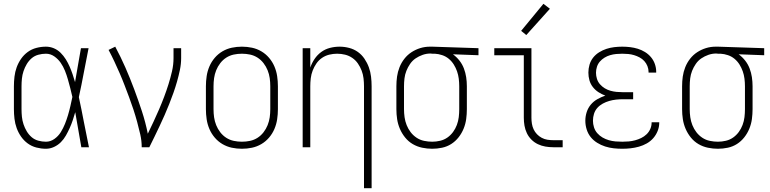

<svg xmlns="http://www.w3.org/2000/svg" viewBox="-20 -773 4040 1008"><path d="M221 8Q196 8 171 1.5Q146 -5 125.5 -20Q105 -35 90.5 -56Q76 -77 67.5 -100.5Q59 -124 56 -149.5Q53 -175 53 -200V-320Q53 -345 56 -370.5Q59 -396 67.5 -419.5Q76 -443 90.5 -464Q105 -485 125.5 -500Q146 -515 171 -521.5Q196 -528 221 -528Q243 -528 263 -519.5Q283 -511 298.5 -495.5Q314 -480 325.5 -461.5Q337 -443 345.5 -423.5Q354 -404 361 -383.5Q368 -363 374 -342Q382 -387 389.5 -431.5Q397 -476 405 -520H445Q432 -456 420 -391.5Q408 -327 394 -263Q408 -198 420.5 -132Q433 -66 447 0H407Q399 -46 391 -92Q383 -138 375 -184Q369 -163 362 -142Q355 -121 346 -101Q337 -81 326 -61.5Q315 -42 299.5 -26.5Q284 -11 263.5 -1.5Q243 8 221 8ZM221 -29Q245 -29 265.5 -43.5Q286 -58 299 -79Q312 -100 321 -122.5Q330 -145 337 -168.5Q344 -192 349.5 -216Q355 -240 360 -264Q355 -287 349 -310Q343 -333 336.5 -356Q330 -379 321 -401.5Q312 -424 298.5 -443.5Q285 -463 265 -477Q245 -491 221 -491Q201 -491 181 -485.5Q161 -480 146 -467Q131 -454 120.5 -436.5Q110 -419 103.5 -399.5Q97 -380 95 -360Q93 -340 93 -320V-200Q93 -180 95 -160Q97 -140 103.5 -120.5Q110 -101 120.5 -83.5Q131 -66 146 -53Q161 -40 181 -34.5Q201 -29 221 -29Z M724 0Q724 -34 716.5 -67Q709 -100 700 -133Q691 -166 680.5 -198Q670 -230 658 -262Q646 -294 634 -325.5Q622 -357 608.5 -388Q595 -419 580.5 -450Q566 -481 550 -511L585 -528Q614 -474 638.5 -418Q663 -362 684.5 -304.5Q706 -247 725 -189Q744 -131 756 -71Q771 -102 786 -134Q801 -166 815 -198.5Q829 -231 841.5 -264Q854 -297 864.5 -330.5Q875 -364 883 -398.5Q891 -433 891 -468V-520H931V-468Q931 -437 924.5 -406Q918 -375 909.5 -345Q901 -315 890.5 -285.5Q880 -256 868.5 -227Q857 -198 844.5 -169.5Q832 -141 818.5 -112.5Q805 -84 791.5 -56Q778 -28 764 0Z M1250 8Q1223 8 1197 2.5Q1171 -3 1148 -16.5Q1125 -30 1107.5 -50.5Q1090 -71 1079.5 -95.5Q1069 -120 1065 -146.5Q1061 -173 1061 -200V-320Q1061 -347 1065 -373.5Q1069 -400 1079.5 -424.5Q1090 -449 1107.5 -469.5Q1125 -490 1148 -503.5Q1171 -517 1197 -522.5Q1223 -528 1250 -528Q1277 -528 1303 -522.5Q1329 -517 1352 -503.5Q1375 -490 1392.5 -469.5Q1410 -449 1420.5 -424.5Q1431 -400 1435 -373.5Q1439 -347 1439 -320V-200Q1439 -173 1435 -146.5Q1431 -120 1420.5 -95.5Q1410 -71 1392.5 -50.5Q1375 -30 1352 -16.5Q1329 -3 1303 2.5Q1277 8 1250 8ZM1250 -29Q1272 -29 1293 -33.5Q1314 -38 1332 -49.5Q1350 -61 1363.5 -78.5Q1377 -96 1385 -116Q1393 -136 1396 -157Q1399 -178 1399 -200V-320Q1399 -342 1396 -363Q1393 -384 1385 -404Q1377 -424 1363.5 -441.5Q1350 -459 1332 -470.5Q1314 -482 1293 -486.5Q1272 -491 1250 -491Q1228 -491 1207 -486.5Q1186 -482 1168 -470.5Q1150 -459 1136.5 -441.5Q1123 -424 1115 -404Q1107 -384 1104 -363Q1101 -342 1101 -320V-200Q1101 -178 1104 -157Q1107 -136 1115 -116Q1123 -96 1136.5 -78.5Q1150 -61 1168 -49.5Q1186 -38 1207 -33.5Q1228 -29 1250 -29Z M1891 215V-320Q1891 -341 1888.5 -362Q1886 -383 1878.5 -402.5Q1871 -422 1859 -439.5Q1847 -457 1829.5 -469Q1812 -481 1791.5 -486Q1771 -491 1750 -491Q1729 -491 1708.5 -486Q1688 -481 1670.5 -469Q1653 -457 1641 -439.5Q1629 -422 1621.5 -402.5Q1614 -383 1611.5 -362Q1609 -341 1609 -320V0H1569V-520H1609V-418Q1617 -442 1631.5 -463.5Q1646 -485 1666.5 -500Q1687 -515 1712 -521.5Q1737 -528 1763 -528Q1788 -528 1813 -521.5Q1838 -515 1858.5 -500.5Q1879 -486 1893.5 -464.5Q1908 -443 1916.5 -419.5Q1925 -396 1928 -370.5Q1931 -345 1931 -320V215Z M2249 8Q2223 8 2196.5 2.5Q2170 -3 2147 -16.5Q2124 -30 2107 -51Q2090 -72 2079.5 -96.5Q2069 -121 2065 -147Q2061 -173 2061 -200V-320Q2061 -346 2064.5 -371Q2068 -396 2077.5 -420Q2087 -444 2103 -464.5Q2119 -485 2140.5 -499Q2162 -513 2186.5 -520.5Q2211 -528 2237 -528Q2240 -528 2243.5 -528Q2247 -528 2250 -528L2492 -520V-483L2358 -488Q2377 -474 2392 -455Q2407 -436 2415.5 -413.5Q2424 -391 2427.5 -367.5Q2431 -344 2431 -320V-200Q2431 -174 2427.5 -148Q2424 -122 2414 -97.5Q2404 -73 2387.5 -52Q2371 -31 2349 -17Q2327 -3 2301 2.5Q2275 8 2249 8ZM2249 -29Q2270 -29 2291 -34Q2312 -39 2329 -51Q2346 -63 2358.5 -80Q2371 -97 2378.5 -117Q2386 -137 2388.5 -158Q2391 -179 2391 -200V-320Q2391 -340 2388.5 -360Q2386 -380 2379.5 -398.5Q2373 -417 2362.5 -434Q2352 -451 2336.5 -464Q2321 -477 2301.5 -483.5Q2282 -490 2263 -491H2250Q2247 -491 2244.5 -491.5Q2242 -492 2240 -492Q2219 -492 2199 -485Q2179 -478 2162 -466.5Q2145 -455 2133 -437.5Q2121 -420 2113.5 -401Q2106 -382 2103.5 -361.5Q2101 -341 2101 -320V-200Q2101 -179 2104 -157.5Q2107 -136 2115 -116Q2123 -96 2136 -79Q2149 -62 2167 -50Q2185 -38 2206.5 -33.5Q2228 -29 2249 -29Z M2885 0Q2864 0 2843.5 -3.5Q2823 -7 2804 -16Q2785 -25 2770 -40Q2755 -55 2746 -74Q2737 -93 2733.5 -113.5Q2730 -134 2730 -155V-483H2575V-520H2770V-155Q2770 -139 2772.5 -123.5Q2775 -108 2781.5 -94Q2788 -80 2799 -68.5Q2810 -57 2824 -49.5Q2838 -42 2853.5 -39.5Q2869 -37 2885 -37H2934V0ZM2743 -589 2716 -611 2833 -753 2867 -727Z M3247 8Q3224 8 3201.5 5.5Q3179 3 3157 -4Q3135 -11 3115 -23.5Q3095 -36 3081 -53.5Q3067 -71 3060 -93.5Q3053 -116 3053 -139Q3053 -162 3060 -184Q3067 -206 3081.5 -223.5Q3096 -241 3116.5 -252.5Q3137 -264 3158 -271Q3139 -278 3122 -289Q3105 -300 3092.5 -316Q3080 -332 3074.5 -351.5Q3069 -371 3069 -392Q3069 -413 3075 -433.5Q3081 -454 3094 -470.5Q3107 -487 3125.5 -498.5Q3144 -510 3164 -516.5Q3184 -523 3205 -525.5Q3226 -528 3247 -528Q3268 -528 3288.5 -525.5Q3309 -523 3328.5 -517Q3348 -511 3366 -500Q3384 -489 3397.5 -473Q3411 -457 3418 -437Q3425 -417 3425 -397Q3425 -395 3425 -394Q3425 -393 3425 -392H3385Q3385 -393 3385 -393.5Q3385 -394 3385 -395Q3385 -411 3379 -426Q3373 -441 3362.5 -452.5Q3352 -464 3338 -471.5Q3324 -479 3309 -483.5Q3294 -488 3278.5 -489.5Q3263 -491 3247 -491Q3231 -491 3215 -489.5Q3199 -488 3183.5 -483.5Q3168 -479 3154 -470.5Q3140 -462 3129.5 -450Q3119 -438 3114 -422.5Q3109 -407 3109 -391Q3109 -375 3114 -359Q3119 -343 3130 -330.5Q3141 -318 3155 -309.5Q3169 -301 3185 -296.5Q3201 -292 3217.5 -290.5Q3234 -289 3250 -289H3304V-252H3250Q3232 -252 3214 -250Q3196 -248 3178.5 -243Q3161 -238 3144.5 -229Q3128 -220 3116 -206.5Q3104 -193 3098.5 -175.5Q3093 -158 3093 -139Q3093 -122 3098.5 -104.5Q3104 -87 3116 -73.5Q3128 -60 3143.5 -51Q3159 -42 3176.5 -37Q3194 -32 3211.5 -30.5Q3229 -29 3247 -29Q3264 -29 3281 -30.5Q3298 -32 3314.5 -36.5Q3331 -41 3346.5 -48.5Q3362 -56 3374.5 -68Q3387 -80 3394 -96Q3401 -112 3401 -129Q3401 -129 3401 -129.5Q3401 -130 3401 -131H3441Q3441 -130 3441 -129.5Q3441 -129 3441 -128Q3441 -106 3432.5 -85Q3424 -64 3409.5 -47.5Q3395 -31 3375.5 -20Q3356 -9 3334.5 -3Q3313 3 3291 5.5Q3269 8 3247 8Z M3749 8Q3723 8 3696.5 2.5Q3670 -3 3647 -16.5Q3624 -30 3607 -51Q3590 -72 3579.5 -96.5Q3569 -121 3565 -147Q3561 -173 3561 -200V-320Q3561 -346 3564.5 -371Q3568 -396 3577.5 -420Q3587 -444 3603 -464.5Q3619 -485 3640.5 -499Q3662 -513 3686.5 -520.5Q3711 -528 3737 -528Q3740 -528 3743.5 -528Q3747 -528 3750 -528L3992 -520V-483L3858 -488Q3877 -474 3892 -455Q3907 -436 3915.5 -413.5Q3924 -391 3927.5 -367.5Q3931 -344 3931 -320V-200Q3931 -174 3927.5 -148Q3924 -122 3914 -97.5Q3904 -73 3887.5 -52Q3871 -31 3849 -17Q3827 -3 3801 2.5Q3775 8 3749 8ZM3749 -29Q3770 -29 3791 -34Q3812 -39 3829 -51Q3846 -63 3858.5 -80Q3871 -97 3878.5 -117Q3886 -137 3888.5 -158Q3891 -179 3891 -200V-320Q3891 -340 3888.5 -360Q3886 -380 3879.5 -398.5Q3873 -417 3862.5 -434Q3852 -451 3836.5 -464Q3821 -477 3801.5 -483.5Q3782 -490 3763 -491H3750Q3747 -491 3744.5 -491.5Q3742 -492 3740 -492Q3719 -492 3699 -485Q3679 -478 3662 -466.5Q3645 -455 3633 -437.5Q3621 -420 3613.5 -401Q3606 -382 3603.5 -361.5Q3601 -341 3601 -320V-200Q3601 -179 3604 -157.5Q3607 -136 3615 -116Q3623 -96 3636 -79Q3649 -62 3667 -50Q3685 -38 3706.5 -33.5Q3728 -29 3749 -29Z"/></svg>

Font: Iosevka SS04 Extralight
Style: Regular
Weight: 200
Monospace: yes
Designer: Belleve Invis
Foundry: Belleve Invis
Version: Version 19.0.0; ttfautohint (v1.8.4)